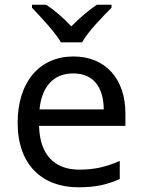

<svg xmlns="http://www.w3.org/2000/svg" viewBox="-20 -786 604 816"><path d="M239 -606H329C353 -651 416 -715 454 -753V-766H392C357 -743 319 -710 283 -674C250 -710 211 -743 176 -766H116V-753C152 -715 213 -651 239 -606ZM292 -546C150 -546 55 -440 55 -264C55 -85 160 10 313 10C386 10 434 -1 489 -25V-102C433 -78 385 -65 317 -65C210 -65 149 -130 146 -251H513V-304C513 -450 429 -546 292 -546ZM291 -474C380 -474 420 -412 421 -321H148C157 -417 207 -474 291 -474Z"/></svg>

Font: Noto Sans Lycian
Style: Regular
Weight: 400
Designer: Monotype Design Team
Foundry: Monotype Imaging Inc.
Version: Version 2.002